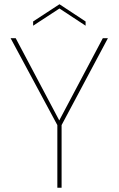

<svg xmlns="http://www.w3.org/2000/svg" viewBox="-20 -884 558 904"><path d="M250 -295 30 -704H54L259 -317L464 -704H488L270 -295V0H250ZM383 -783V-763L260 -844L136 -763V-783L260 -864Z"/></svg>

Font: Poppins Thin
Style: Regular
Weight: 250
Designer: Ninad Kale (Devanagari), Jonny Pinhorn (Latin)
Foundry: Indian Type Foundry
Version: Version 3.200;PS 1.000;hotconv 16.6.54;makeotf.lib2.5.65590